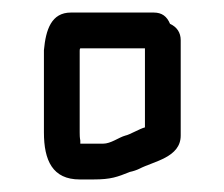

<svg xmlns="http://www.w3.org/2000/svg" viewBox="-20 -673 357 306"><path d="M211 -596V-470C203 -468 186 -458 180 -457C169 -454 157 -444 144 -444H108V-449C107 -454 107 -458 107 -462V-592C107 -593 107 -595 108 -596ZM50 -593V-462C50 -417 64 -387 107 -387H129C157 -387 167 -391 187 -399C192 -400 198 -402 202 -404C225 -416 268 -422 268 -457V-609C268 -621 262 -630 251 -635C246 -647 238 -653 225 -653H93C62 -653 53 -626 50 -593Z"/></svg>

Font: Electronic
Style: Regular
Weight: 400
Version: Version 1.011